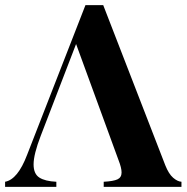

<svg xmlns="http://www.w3.org/2000/svg" viewBox="-35 -730 729 750"><path d="M262.2 -558.1 124 -199.2Q96.2 -127 96.2 -87.9Q96.2 -50.8 118.7 -36.4Q141.1 -22 185.1 -20V0H-15.1V-20Q34.2 -28.8 70.8 -125L298.8 -710H368.2L610.8 -84Q624 -50.8 641.1 -35.9Q658.2 -21 673.8 -20V0H370.1V-20Q408.2 -22 424.1 -29.5Q439.9 -37.1 439.9 -56.2Q439.9 -74.2 428.2 -104Z"/></svg>

Font: Neothic
Style: Regular
Weight: 400
Designer: Vasily Draigo aka Daymarius
Foundry: Vasily Draigo aka Daymarius
Version: Version 1.00 May 8, 2019, initial release